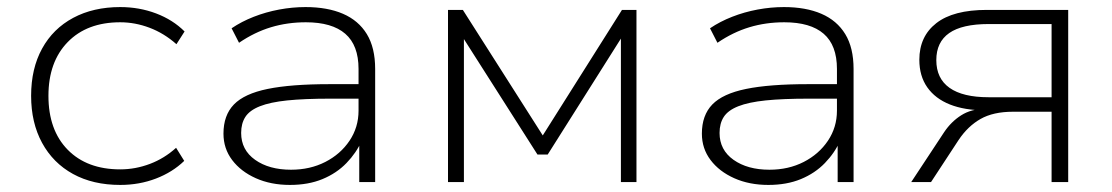

<svg xmlns="http://www.w3.org/2000/svg" viewBox="-20 -515 3146 543"><path d="M320 8Q243 8 186.5 -23Q130 -54 99 -111Q68 -168 68 -244Q68 -321 99 -377.5Q130 -434 187 -464.5Q244 -495 320 -495Q374 -495 421.5 -477Q469 -459 502 -426L479 -390Q444 -421 403 -436.5Q362 -452 320 -452Q226 -452 171.5 -396Q117 -340 117 -244Q117 -147 171.5 -91.5Q226 -36 320 -36Q363 -36 404 -51.5Q445 -67 478 -97L501 -60Q468 -28 421 -10Q374 8 320 8Z M800 8Q746 8 703.5 -11Q661 -30 636.5 -62.5Q612 -95 612 -137Q612 -189 641.5 -219.5Q671 -250 737 -263.5Q803 -277 912 -277H1007V-236H915Q841 -236 792.5 -231Q744 -226 715 -214.5Q686 -203 674 -184.5Q662 -166 662 -139Q662 -91 701.5 -63Q741 -35 803 -35Q857 -35 900 -57Q943 -79 968.5 -117Q994 -155 994 -202V-320Q994 -387 956.5 -419.5Q919 -452 845 -452Q793 -452 746.5 -438Q700 -424 656 -394L635 -435Q663 -454 697.5 -467.5Q732 -481 769.5 -488Q807 -495 844 -495Q906 -495 950 -476Q994 -457 1017.5 -418.5Q1041 -380 1041 -320V0H996V-117H1003Q988 -83 960 -54Q932 -25 892 -8.5Q852 8 800 8Z M1247 0V-487H1289L1515 -132L1739 -487H1780V0H1736V-428H1750L1529 -78H1500L1277 -428H1292V0Z M2153 8Q2099 8 2056.5 -11Q2014 -30 1989.5 -62.5Q1965 -95 1965 -137Q1965 -189 1994.5 -219.5Q2024 -250 2090 -263.5Q2156 -277 2265 -277H2360V-236H2268Q2194 -236 2145.5 -231Q2097 -226 2068 -214.5Q2039 -203 2027 -184.5Q2015 -166 2015 -139Q2015 -91 2054.5 -63Q2094 -35 2156 -35Q2210 -35 2253 -57Q2296 -79 2321.5 -117Q2347 -155 2347 -202V-320Q2347 -387 2309.5 -419.5Q2272 -452 2198 -452Q2146 -452 2099.5 -438Q2053 -424 2009 -394L1988 -435Q2016 -454 2050.5 -467.5Q2085 -481 2122.5 -488Q2160 -495 2197 -495Q2259 -495 2303 -476Q2347 -457 2370.5 -418.5Q2394 -380 2394 -320V0H2349V-117H2356Q2341 -83 2313 -54Q2285 -25 2245 -8.5Q2205 8 2153 8Z M2557 0 2650 -141Q2670 -171 2698.5 -189Q2727 -207 2765 -207H2771L2766 -203Q2708 -203 2666.5 -219.5Q2625 -236 2602.5 -268Q2580 -300 2580 -346Q2580 -412 2628 -449.5Q2676 -487 2771 -487H3001V0H2954V-199H2845Q2789 -199 2753 -178.5Q2717 -158 2691 -119L2613 0ZM2776 -240H2954V-447H2776Q2701 -447 2664.5 -421.5Q2628 -396 2628 -345Q2628 -293 2665.5 -266.5Q2703 -240 2776 -240Z"/></svg>

Font: Nunito Sans 10pt SemiExpanded ExtraLight
Style: Regular
Weight: 250
Width: 6
Designer: Vernon Adams
Foundry: Vernon Adams
Version: Version 3.101;gftools[0.9.27]